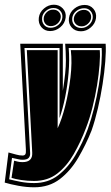

<svg xmlns="http://www.w3.org/2000/svg" viewBox="-52 -681 470 816"><path d="M225 -495H397Q399 -465 395.5 -420Q392 -375 384 -323.5Q376 -272 364 -220.5Q352 -169 337 -126Q313 -66 280.5 -10.5Q248 45 202.5 80Q157 115 93 115Q61 115 26 108.5Q-9 102 -32 95L-16 -33Q3 -28 17 -24Q31 -20 44 -20Q52 -20 55.5 -25Q59 -30 58 -46L34 -495H215V-295Q222 -339 225 -369Q228 -399 228 -424Q228 -444 227 -463Q226 -482 225 -495ZM93 97Q152 97 194.5 64.5Q237 32 268 -20.5Q299 -73 321 -132Q336 -174 348 -222.5Q360 -271 368 -319.5Q376 -368 379 -409.5Q382 -451 380 -477H240Q244 -426 239.5 -372Q235 -318 225 -268.5Q215 -219 201 -179V-477H52L76 -31Q77 -18 70 -10Q63 -2 44 -2Q35 -2 27 -4Q19 -6 -1 -10L-13 81Q6 86 34.5 91.5Q63 97 93 97ZM93 88Q64 88 38 84Q12 80 -3 75L8 2Q16 4 24 6Q32 8 44 8Q87 8 85 -32L62 -468H193V-136Q211 -174 225.5 -232Q240 -290 247.5 -352.5Q255 -415 249 -468H372Q374 -444 371 -404.5Q368 -365 360.5 -318.5Q353 -272 341 -224.5Q329 -177 313 -136Q291 -78 261.5 -26.5Q232 25 191.5 56.5Q151 88 93 88ZM161 -549Q138 -549 124 -565.5Q110 -582 113 -606Q116 -629 135 -645Q154 -661 177 -661Q200 -661 215 -645Q230 -629 227 -606Q224 -582 204.5 -565.5Q185 -549 161 -549ZM292 -548Q267 -548 252.5 -564.5Q238 -581 241 -604Q244 -628 263.5 -644Q283 -660 308 -660Q331 -660 345 -643.5Q359 -627 356 -604Q353 -581 334 -564.5Q315 -548 292 -548ZM163 -563Q182 -563 196.5 -575.5Q211 -588 213 -606Q215 -623 204 -635Q193 -647 175 -647Q158 -647 143.5 -635Q129 -623 127 -606Q125 -588 135 -575.5Q145 -563 163 -563ZM294 -562Q311 -562 325.5 -574.5Q340 -587 342 -604Q344 -621 333.5 -633.5Q323 -646 306 -646Q287 -646 272 -634Q257 -622 255 -604Q253 -586 264 -574Q275 -562 294 -562ZM164 -570Q149 -570 140.5 -580.5Q132 -591 134 -606Q136 -619 147 -629.5Q158 -640 174 -640Q190 -640 199 -629.5Q208 -619 206 -606Q204 -591 192 -580.5Q180 -570 164 -570ZM295 -569Q279 -569 269.5 -579.5Q260 -590 262 -604Q264 -618 276 -628.5Q288 -639 305 -639Q320 -639 328.5 -628.5Q337 -618 335 -604Q333 -590 321 -579.5Q309 -569 295 -569Z"/></svg>

Font: Alumni Sans Collegiate One SC
Style: Italic
Weight: 400
Italic angle: -8°
Designer: Robert E. Leuschke
Foundry: Robert E. Leuschke
Version: Version 1.100